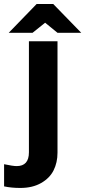

<svg xmlns="http://www.w3.org/2000/svg" viewBox="-91 -720 421 948"><path d="M192.9 -516.1V34.2Q192.9 82.5 173.6 121.1Q154.3 159.7 111.8 183.8Q69.3 208 9.8 208Q-35.6 208 -70.8 200.2V90.8Q-26.9 100.1 -8.8 100.1Q51.8 100.1 51.8 32.2V-516.1ZM89.8 -700.2H171.9L310.1 -558.1H192.9L131.8 -607.9L69.8 -558.1H-47.9Z"/></svg>

Font: LT Superior
Style: Bold
Weight: 400
Designer: Daniel Lyons
Foundry: LyonsType
Version: Version 1.000